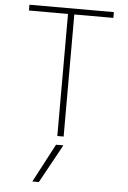

<svg xmlns="http://www.w3.org/2000/svg" viewBox="-64 -776 728 1092"><g transform="rotate(5 300.0 -230.0)"><path d="M200 270H163L279 50H321ZM282 0V-697H59V-730H541V-697H318V0Z"/></g></svg>

Font: M PLUS Code Latin Expanded ExtraLight
Style: Regular
Weight: 250
Width: 7
Designer: Coji Morishita
Foundry: UNDERFOREST DESIGN
Version: Version 1.002; ttfautohint (v1.8.3)